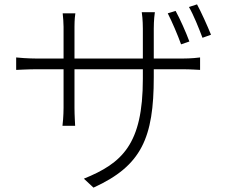

<svg xmlns="http://www.w3.org/2000/svg" viewBox="-20 -804 1040 879"><path d="M784 -754 748 -743C767 -706 794 -643 809 -601L847 -614C832 -655 803 -720 784 -754ZM882 -784 845 -772C866 -736 890 -676 907 -631L946 -645C929 -687 901 -749 882 -784ZM54 -541V-484C58 -484 109 -487 149 -487H271V-310C271 -276 267 -232 266 -228H324C324 -232 321 -277 321 -310V-487H634V-443C634 -143 539 -57 364 14L408 55C628 -45 684 -173 684 -451V-487H815C855 -487 891 -484 896 -484V-541C890 -540 855 -536 815 -536H684V-673C684 -711 688 -744 689 -748H629C630 -744 634 -711 634 -673V-536H321V-682C321 -713 324 -740 325 -743H267C269 -725 271 -698 271 -681V-536H149C111 -536 57 -540 54 -541Z"/></svg>

Font: Noto Sans SC Light
Style: Regular
Weight: 300
Designer: Ryoko NISHIZUKA 西塚涼子 (kana, bopomofo & ideographs); Paul D. Hunt (Latin, Greek & Cyrillic); Sandoll Communications 산돌커뮤니
Foundry: Adobe
Version: Version 2.004;hotconv 1.0.118;makeotfexe 2.5.65603